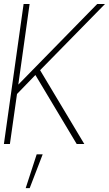

<svg xmlns="http://www.w3.org/2000/svg" viewBox="-30 -720 546 960"><path d="M391.5 0H353.5L147 -345L55 -250L19.5 0H-10.5L88 -700H118L61.5 -297L456 -700H495L170.5 -369ZM98.5 220.5 153.5 51.5H183.5L118.5 220.5Z"/></svg>

Font: Urbanist Thin
Style: Italic
Weight: 100
Italic angle: -8°
Designer: Corey Hu
Foundry: Corey Hu
Version: Version 1.321; ttfautohint (v1.8.4.7-5d5b)